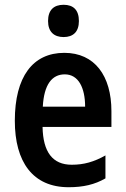

<svg xmlns="http://www.w3.org/2000/svg" viewBox="-20 -773 525 803"><path d="M246 -753C205 -753 181 -731 181 -685C181 -640 206 -618 246 -618C286 -618 310 -640 310 -685C310 -731 287 -753 246 -753ZM249 -552C117 -552 42 -452 42 -268C42 -96 117 10 267 10C328 10 376 -1 421 -27V-123C373 -96 331 -84 280 -84C200 -84 160 -137 158 -242H446V-308C446 -456 376 -552 249 -552ZM251 -462C308 -462 336 -406 336 -327H159C164 -419 197 -462 251 -462Z"/></svg>

Font: Noto Sans Lao Condensed SemiBold
Style: Regular
Weight: 600
Width: 3
Designer: Monotype Design Team
Foundry: Monotype Imaging Inc.
Version: Version 2.003